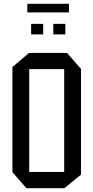

<svg xmlns="http://www.w3.org/2000/svg" viewBox="-20 -985 489 1005"><path d="M133 -623V-708H331L404 -624V-623ZM118 0 45 -84V-85H316V0ZM45 -85V-634L132 -708H133V-85ZM316 0V-623H404V-71L317 0ZM259 -805V-860H322V-805ZM143 -805V-860H206V-805ZM123 -920V-965H341V-920Z"/></svg>

Font: Foldit
Style: Regular
Weight: 400
Version: Version 1.003